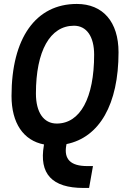

<svg xmlns="http://www.w3.org/2000/svg" viewBox="-20 -723 626 968"><path d="M400.9 224.6H429.2L448.7 114.3H419.9C335.9 114.3 301.8 79.6 314 10.7L315.4 3.4C481.4 -30.3 577.6 -196.8 577.6 -459.5C577.6 -612.8 499 -703.1 367.2 -703.1C160.2 -703.1 38.1 -530.8 38.1 -239.3C38.1 -102.5 97.7 -14.6 202.1 5.4L201.2 9.8C176.3 153.3 242.2 224.6 400.9 224.6ZM266.1 -100.1C200.2 -100.1 161.1 -156.2 161.1 -251.5C161.1 -466.3 232.4 -593.3 353 -593.3C416.5 -593.3 454.6 -539.1 454.6 -447.3C454.6 -229 384.3 -100.1 266.1 -100.1Z"/></svg>

Font: Cascadia Mono PL SemiBold
Style: Italic
Weight: 600
Italic angle: -10°
Monospace: yes
Designer: Aaron Bell
Foundry: Saja Typeworks
Version: Version 2404.023